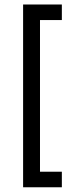

<svg xmlns="http://www.w3.org/2000/svg" viewBox="-20 -749 332 832"><path d="M80.1 62.5V-729.5H248V-662.1H153.3V-4.9H248V62.5Z"/></svg>

Font: NMS Futura Pro Book
Style: Regular
Weight: 400
Designer: Blend3rman
Version: Version 0.1